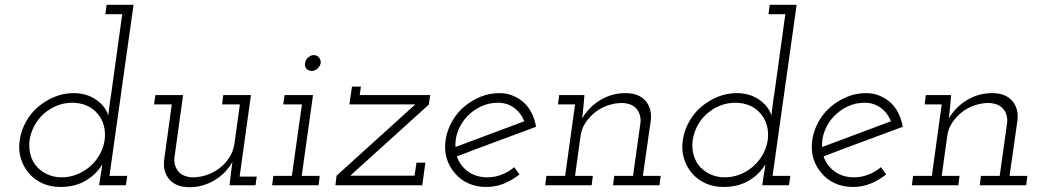

<svg xmlns="http://www.w3.org/2000/svg" viewBox="-20 -770 4320 798"><path d="M398 -41Q400 -53 402 -64Q404 -75 405 -87Q382 -47 337.5 -20Q293 7 232 7Q190 7 156.5 -8Q123 -23 100 -50Q77 -77 66.5 -112Q56 -147 62 -188Q68 -228 88 -264Q108 -300 138.5 -326Q169 -352 207 -367.5Q245 -383 286 -383Q340 -383 379.5 -355.5Q419 -328 430 -290Q433 -312 435.5 -334.5Q438 -357 442 -378L488 -711H418L423 -750H535L435 -39H509L503 0H392ZM103 -188Q99 -154 107 -125.5Q115 -97 134 -76Q153 -56 179 -44.5Q205 -33 237 -33Q269 -33 299.5 -45Q330 -57 354 -78Q378 -99 394 -127Q410 -155 415 -188Q419 -220 411.5 -248Q404 -276 386 -297Q368 -319 340.5 -331Q313 -343 280 -343Q247 -343 217 -331Q187 -319 163 -298Q139 -277 123.5 -248.5Q108 -220 103 -188Z M934 0 940 -52 946 -97Q919 -49 871 -20.5Q823 8 768 8Q713 8 685 -23Q657 -54 662 -104L694 -336H620L626 -375H741L705 -115Q702 -82 720.5 -58.5Q739 -35 780 -33Q811 -33 840 -43Q869 -53 893 -71.5Q917 -90 933 -115Q949 -140 954 -170L977 -336H903L908 -375H1023L976 -36H1047L1042 0Z M1116 -39H1193L1235 -336H1157L1163 -375H1281L1234 -39H1309L1304 0H1111ZM1248 -508Q1250 -522 1261 -531.5Q1272 -541 1285 -541Q1297 -541 1305.5 -531.5Q1314 -522 1313 -508Q1310 -494 1299 -484.5Q1288 -475 1276 -475Q1263 -475 1254 -484.5Q1245 -494 1248 -508Z M1748 -94 1735 0H1374L1379 -40L1706 -336H1432L1443 -410H1480L1475 -375H1768L1762 -335L1436 -40H1703L1711 -94Z M2208 -243Q2125 -212 2043.5 -182Q1962 -152 1879 -120Q1892 -81 1925.5 -57Q1959 -33 2006 -33Q2037 -33 2066 -44.5Q2095 -56 2117 -75Q2123 -68 2128 -60.5Q2133 -53 2139 -45Q2109 -21 2074.5 -7Q2040 7 2001 7Q1960 7 1926.5 -8Q1893 -23 1871 -50Q1847 -77 1836.5 -112Q1826 -147 1832 -188Q1838 -228 1858 -264Q1878 -300 1908.5 -326Q1939 -352 1976.5 -367.5Q2014 -383 2056 -383Q2086 -383 2112.5 -372Q2139 -361 2159 -342Q2178 -324 2190.5 -298.5Q2203 -273 2208 -243ZM2050 -343Q2012 -343 1979 -327.5Q1946 -312 1921.5 -286Q1897 -260 1884 -227Q1871 -194 1873 -159Q1945 -186 2016 -212.5Q2087 -239 2159 -266Q2146 -300 2117 -321.5Q2088 -343 2050 -343Z M2533 -39H2611L2642 -260Q2645 -293 2626.5 -316.5Q2608 -340 2566 -342Q2536 -342 2506.5 -332Q2477 -322 2453.5 -303.5Q2430 -285 2413.5 -260Q2397 -235 2393 -205L2370 -39H2444L2439 0H2246L2251 -39H2329L2370 -336H2299L2304 -375H2409L2406 -339Q2404 -322 2403 -308.5Q2402 -295 2400 -278Q2427 -325 2475 -354Q2523 -383 2579 -383Q2634 -383 2662 -352Q2690 -321 2685 -271L2652 -39H2726L2721 0H2528Z M3154 -41Q3156 -53 3158 -64Q3160 -75 3161 -87Q3138 -47 3093.5 -20Q3049 7 2988 7Q2946 7 2912.5 -8Q2879 -23 2856 -50Q2833 -77 2822.5 -112Q2812 -147 2818 -188Q2824 -228 2844 -264Q2864 -300 2894.5 -326Q2925 -352 2963 -367.5Q3001 -383 3042 -383Q3096 -383 3135.5 -355.5Q3175 -328 3186 -290Q3189 -312 3191.5 -334.5Q3194 -357 3198 -378L3244 -711H3174L3179 -750H3291L3191 -39H3265L3259 0H3148ZM2859 -188Q2855 -154 2863 -125.5Q2871 -97 2890 -76Q2909 -56 2935 -44.5Q2961 -33 2993 -33Q3025 -33 3055.5 -45Q3086 -57 3110 -78Q3134 -99 3150 -127Q3166 -155 3171 -188Q3175 -220 3167.5 -248Q3160 -276 3142 -297Q3124 -319 3096.5 -331Q3069 -343 3036 -343Q3003 -343 2973 -331Q2943 -319 2919 -298Q2895 -277 2879.5 -248.5Q2864 -220 2859 -188Z M3732 -243Q3649 -212 3567.5 -182Q3486 -152 3403 -120Q3416 -81 3449.5 -57Q3483 -33 3530 -33Q3561 -33 3590 -44.5Q3619 -56 3641 -75Q3647 -68 3652 -60.5Q3657 -53 3663 -45Q3633 -21 3598.5 -7Q3564 7 3525 7Q3484 7 3450.5 -8Q3417 -23 3395 -50Q3371 -77 3360.5 -112Q3350 -147 3356 -188Q3362 -228 3382 -264Q3402 -300 3432.5 -326Q3463 -352 3500.5 -367.5Q3538 -383 3580 -383Q3610 -383 3636.5 -372Q3663 -361 3683 -342Q3702 -324 3714.5 -298.5Q3727 -273 3732 -243ZM3574 -343Q3536 -343 3503 -327.5Q3470 -312 3445.5 -286Q3421 -260 3408 -227Q3395 -194 3397 -159Q3469 -186 3540 -212.5Q3611 -239 3683 -266Q3670 -300 3641 -321.5Q3612 -343 3574 -343Z M4057 -39H4135L4166 -260Q4169 -293 4150.5 -316.5Q4132 -340 4090 -342Q4060 -342 4030.5 -332Q4001 -322 3977.5 -303.5Q3954 -285 3937.5 -260Q3921 -235 3917 -205L3894 -39H3968L3963 0H3770L3775 -39H3853L3894 -336H3823L3828 -375H3933L3930 -339Q3928 -322 3927 -308.5Q3926 -295 3924 -278Q3951 -325 3999 -354Q4047 -383 4103 -383Q4158 -383 4186 -352Q4214 -321 4209 -271L4176 -39H4250L4245 0H4052Z"/></svg>

Font: Josefin Slab
Style: Italic
Weight: 400
Italic angle: -12°
Designer: Santiago Orozco
Foundry: Typemade
Version: Version 2.000